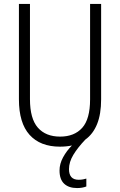

<svg xmlns="http://www.w3.org/2000/svg" viewBox="-20 -734 609 974"><path d="M330 124Q330 178 379 178Q391 178 401.5 176Q412 174 418 172V212Q398 220 371 220Q329 220 305.5 198Q282 176 282 131Q282 97 300 64Q318 31 345 4Q317 10 284 10Q184 10 130 -50Q76 -110 76 -230V-714H132V-231Q132 -132 172 -86.5Q212 -41 285 -41Q357 -41 397 -85.5Q437 -130 437 -230V-714H493V-230Q493 -155 472.5 -104.5Q452 -54 413 -26Q374 15 352 51.5Q330 88 330 124Z"/></svg>

Font: Noto Sans Gujarati UI Condensed Light
Style: Regular
Weight: 300
Width: 3
Designer: Jelle Bosma - Monotype Design Team, Universal Thirst
Foundry: Monotype Imaging Inc.
Version: Version 2.106; ttfautohint (v1.8.4.7-5d5b)